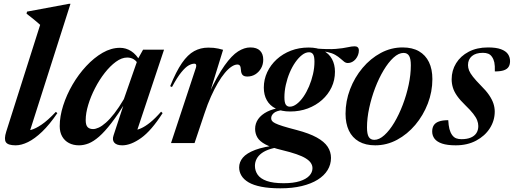

<svg xmlns="http://www.w3.org/2000/svg" viewBox="-20 -757 2719 1016"><path d="M192.5 -625.5Q184 -633.5 172.5 -643Q161 -652.5 147.8 -663.2Q134.5 -674 120.5 -684.5L123 -695.5L345.5 -737H353L131.5 -42.5L102.5 -66.5Q119.5 -63.5 143.5 -69.5Q167.5 -75.5 200 -97.5Q232.5 -119.5 275.5 -165L283.5 -158.5Q242 -97.5 202.8 -60Q163.5 -22.5 128.2 -5.2Q93 12 63 12Q22 12 11.2 -4.5Q0.5 -21 13 -60.5Z M581 -41 641.5 -225 649.5 -223.5Q605 -152 569.5 -106Q534 -60 504.5 -34.2Q475 -8.5 449.2 1.8Q423.5 12 398 12Q368 12 345 0Q322 -12 309 -34.8Q296 -57.5 296 -89.5Q296 -141 314.2 -198.2Q332.5 -255.5 364 -309.5Q395.5 -363.5 436.5 -407.5Q477.5 -451.5 523 -477.8Q568.5 -504 615 -504Q646.5 -504 674 -486.5Q701.5 -469 723 -431L714 -412.5Q703.5 -433.5 688.2 -443Q673 -452.5 653 -452.5Q624 -452.5 593.2 -430Q562.5 -407.5 534 -371Q505.5 -334.5 482.8 -290.2Q460 -246 446.8 -202Q433.5 -158 433.5 -121.5Q433.5 -95 443.5 -84.5Q453.5 -74 472.5 -74Q485.5 -74 502.5 -81.8Q519.5 -89.5 540.2 -107.8Q561 -126 585 -156.8Q609 -187.5 635.5 -232.5L709.5 -444.5L737 -494H848L699 -47L685.5 -67.5Q703.5 -68 725.8 -77.8Q748 -87.5 774.8 -109Q801.5 -130.5 832.5 -166L840.5 -158.5Q781 -65.5 726.8 -26.8Q672.5 12 627 12Q597 12 584.8 -2.2Q572.5 -16.5 581 -41Z M1017 -399.5Q1019.5 -408.5 1017.8 -414.2Q1016 -420 1008 -420Q995 -420 978.2 -410.8Q961.5 -401.5 939.8 -375Q918 -348.5 890 -296.5L880.5 -301Q912 -379 942.8 -423.5Q973.5 -468 1007.5 -486.5Q1041.5 -505 1082 -505Q1098 -505 1110.5 -503.8Q1123 -502.5 1134.8 -500Q1146.5 -497.5 1160.5 -493.5L1084.5 -247L1083.5 -257.5Q1130 -356.5 1168.2 -410.2Q1206.5 -464 1239.8 -485Q1273 -506 1304.5 -506Q1339 -506 1356 -488.8Q1373 -471.5 1373 -441.5Q1373 -415.5 1361.2 -395.2Q1349.5 -375 1330.8 -363.5Q1312 -352 1289 -352Q1271.5 -352 1263.8 -360.2Q1256 -368.5 1255 -386Q1254 -403.5 1249.5 -409.5Q1245 -415.5 1236 -415.5Q1222 -415.5 1205 -404.2Q1188 -393 1169.8 -371.2Q1151.5 -349.5 1133 -318Q1114.5 -286.5 1096.5 -246.5Q1078.5 -206.5 1062.5 -158L1009.5 0H885Z M1821 -423.5Q1810.5 -423.5 1801.5 -430.2Q1792.5 -437 1781.5 -447Q1770.5 -457 1754.2 -466.5Q1738 -476 1713 -481.5Q1688 -487 1651 -484L1649 -500.5Q1717 -495 1756.8 -498.2Q1796.5 -501.5 1819 -506.8Q1841.5 -512 1857 -512Q1867.5 -512 1873.2 -506.5Q1879 -501 1879 -490Q1879 -477.5 1874.5 -465.8Q1870 -454 1862 -444.2Q1854 -434.5 1843.2 -429Q1832.5 -423.5 1821 -423.5ZM1513.5 -192.5Q1531.5 -192.5 1550.2 -206.8Q1569 -221 1585.8 -245.2Q1602.5 -269.5 1615.5 -300.2Q1628.5 -331 1636.2 -364.5Q1644 -398 1644 -430.5Q1644 -458.5 1636.8 -469.5Q1629.5 -480.5 1615.5 -480.5Q1597 -480.5 1578.5 -466.2Q1560 -452 1543 -427.8Q1526 -403.5 1513 -372.8Q1500 -342 1492.5 -308.2Q1485 -274.5 1485 -242Q1485 -214.5 1492.2 -203.5Q1499.5 -192.5 1513.5 -192.5ZM1613 -505.5Q1659.5 -505.5 1690.2 -489.5Q1721 -473.5 1736.8 -444.5Q1752.5 -415.5 1752.5 -377.5Q1752.5 -333 1734.5 -295Q1716.5 -257 1684.2 -228.2Q1652 -199.5 1609 -183.2Q1566 -167 1515.5 -167Q1469.5 -167 1438.5 -182.8Q1407.5 -198.5 1391.8 -226.8Q1376 -255 1376 -293.5Q1376 -336.5 1394 -375Q1412 -413.5 1444.2 -443Q1476.5 -472.5 1519.5 -489Q1562.5 -505.5 1613 -505.5ZM1464 239.5Q1404.5 239.5 1362.8 231.2Q1321 223 1295.2 207.8Q1269.5 192.5 1257.5 172.2Q1245.5 152 1245.5 129Q1245.5 100.5 1265.2 77Q1285 53.5 1330.5 36.2Q1376 19 1453 10.5H1483L1482.5 19.5Q1442 22 1413 30.8Q1384 39.5 1365.5 53Q1347 66.5 1338 83.8Q1329 101 1329 120.5Q1329 146.5 1343.5 167.5Q1358 188.5 1391.5 200.5Q1425 212.5 1481 212.5Q1532.5 212.5 1566.2 201.8Q1600 191 1616.8 173Q1633.5 155 1633.5 133Q1633.5 118.5 1625.2 105.8Q1617 93 1598.2 81.2Q1579.5 69.5 1548.5 58.8Q1517.5 48 1471.5 37Q1415 23.5 1384.2 7Q1353.5 -9.5 1341.8 -30Q1330 -50.5 1330 -75Q1330 -103.5 1346.2 -126.8Q1362.5 -150 1393.8 -166Q1425 -182 1469 -187L1476.5 -174.5Q1443 -171 1429 -158.8Q1415 -146.5 1415 -131.5Q1415 -124 1419 -117.8Q1423 -111.5 1436.2 -104.8Q1449.5 -98 1476.5 -89.5Q1503.5 -81 1550 -69Q1616.5 -51.5 1656.2 -29.5Q1696 -7.5 1713.8 19.5Q1731.5 46.5 1731.5 78.5Q1731.5 113.5 1713.5 143Q1695.5 172.5 1661 194Q1626.5 215.5 1577 227.5Q1527.5 239.5 1464 239.5Z M2110.5 -506Q2162 -506 2197 -485.8Q2232 -465.5 2250 -428.2Q2268 -391 2268 -338.5Q2268 -271.5 2243.8 -208.8Q2219.5 -146 2177.5 -96.2Q2135.5 -46.5 2081 -17.2Q2026.5 12 1965.5 12Q1914.5 12 1879.2 -8.2Q1844 -28.5 1826.2 -66Q1808.5 -103.5 1808.5 -155Q1808.5 -222 1832.5 -284.8Q1856.5 -347.5 1898.5 -397.5Q1940.5 -447.5 1995 -476.8Q2049.5 -506 2110.5 -506ZM1961 -17Q1986.5 -17 2014 -41.8Q2041.5 -66.5 2066.5 -108.5Q2091.5 -150.5 2111.2 -202.2Q2131 -254 2142.5 -308Q2154 -362 2154 -411.5Q2154 -446 2144.8 -461.5Q2135.5 -477 2115.5 -477Q2089.5 -477 2062.2 -452Q2035 -427 2010 -385.2Q1985 -343.5 1965.2 -291.8Q1945.5 -240 1933.8 -185.8Q1922 -131.5 1922 -82.5Q1922 -48 1931.2 -32.5Q1940.5 -17 1961 -17Z M2352 -121Q2353.5 -93 2358.2 -74.5Q2363 -56 2372.5 -42.5Q2382 -29.5 2394.2 -25Q2406.5 -20.5 2422 -20.5Q2451 -20.5 2470.8 -28.8Q2490.5 -37 2500.8 -52.5Q2511 -68 2511 -90Q2511 -105 2505 -120.5Q2499 -136 2484.2 -155Q2469.5 -174 2442 -200.5Q2415 -226.5 2399 -249.2Q2383 -272 2376.5 -293.5Q2370 -315 2370 -337.5Q2370 -384 2393.5 -422.2Q2417 -460.5 2460.2 -483.2Q2503.5 -506 2562.5 -506Q2605.5 -506 2631 -496.5Q2656.5 -487 2667.8 -470.8Q2679 -454.5 2679 -433.5Q2679 -415 2671.2 -403Q2663.5 -391 2646 -385Q2628.5 -379 2598.5 -379Q2599.5 -410 2595.8 -427Q2592 -444 2583.5 -456Q2575.5 -468 2563.5 -472.8Q2551.5 -477.5 2535.5 -477.5Q2497.5 -477.5 2477 -460Q2456.5 -442.5 2456.5 -412.5Q2456.5 -398.5 2462.2 -384Q2468 -369.5 2482.8 -350.8Q2497.5 -332 2524.5 -304.5Q2552 -277.5 2568 -254Q2584 -230.5 2591 -209.2Q2598 -188 2598 -166.5Q2598 -119 2572 -78.2Q2546 -37.5 2499.5 -12.8Q2453 12 2391.5 12Q2347 12 2319.5 2.8Q2292 -6.5 2279.5 -23Q2267 -39.5 2267 -61Q2267 -81 2275.5 -94.2Q2284 -107.5 2302.8 -114.2Q2321.5 -121 2352 -121Z"/></svg>

Font: Newsreader 60pt SemiBold
Style: Italic
Weight: 600
Italic angle: -17°
Designer: Hugues Gentile
Foundry: Production Type
Version: Version 1.003